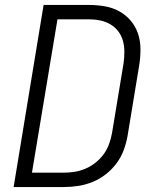

<svg xmlns="http://www.w3.org/2000/svg" viewBox="-20 -755 640 775"><path d="M35 0 156 -735H339Q372 -735 403.5 -729.5Q435 -724 462 -709Q489 -694 508.5 -670.5Q528 -647 537.5 -618Q547 -589 547 -556.5Q547 -524 542 -492L495 -207Q490 -178 479.5 -149.5Q469 -121 450.5 -96Q432 -71 407 -51.5Q382 -32 353.5 -20.5Q325 -9 295.5 -4.5Q266 0 237 0ZM109 -58H237Q259 -58 281 -61.5Q303 -65 324.5 -74Q346 -83 365 -98Q384 -113 398 -132Q412 -151 420 -173Q428 -195 432 -217L479 -501Q482 -524 482 -547Q482 -570 476 -591Q470 -612 457 -629Q444 -646 425 -657Q406 -668 384.5 -672.5Q363 -677 340 -677H212Z"/></svg>

Font: Iosevka Light Extended Oblique
Style: Regular
Weight: 300
Width: 7
Italic angle: -9°
Monospace: yes
Designer: Belleve Invis
Foundry: Belleve Invis
Version: Version 32.5.0; ttfautohint (v1.8.4)